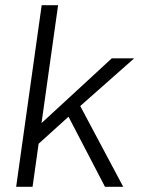

<svg xmlns="http://www.w3.org/2000/svg" viewBox="-20 -717 558 737"><path d="M383 0 243 -269 118 -156 128 -234 409 -493H495L288 -310L453 0ZM42 0 140 -697H203L105 0Z"/></svg>

Font: Hanken Grotesk Light
Style: Italic
Weight: 300
Italic angle: -8°
Designer: Alfredo Marco Pradil
Foundry: Hanken Design Co.
Version: Version 3.013